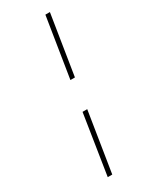

<svg xmlns="http://www.w3.org/2000/svg" viewBox="-227 -849 791 994"><g transform="rotate(-30 168.5 -352.0)"><path d="M210 -439H183L240 -797H267ZM126 93H99L155 -265H183Z"/></g></svg>

Font: Bitter Pro ExtraLight
Style: Italic
Weight: 275
Italic angle: -9°
Designer: Sol Matas, and Bitter project Authors
Foundry: Sol Matas
Version: Version 1.010